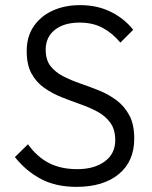

<svg xmlns="http://www.w3.org/2000/svg" viewBox="-20 -718 594 748"><path d="M278 10Q198 10 140 -20.5Q82 -51 38 -106L89 -156Q124 -107 170.5 -83Q217 -59 281 -59Q347 -59 388 -89Q429 -119 429 -172Q429 -213 410 -239.5Q391 -266 360.5 -282.5Q330 -299 293 -312Q256 -325 219.5 -339.5Q183 -354 152 -376Q121 -398 102.5 -432Q84 -466 84 -519Q84 -575 111 -615Q138 -655 185 -676.5Q232 -698 292 -698Q359 -698 411.5 -672Q464 -646 499 -602L449 -552Q417 -590 379 -610Q341 -630 290 -630Q230 -630 194 -602Q158 -574 158 -524Q158 -485 176.5 -461Q195 -437 226 -421Q257 -405 293.5 -392.5Q330 -380 367 -365Q404 -350 434.5 -327Q465 -304 484 -268.5Q503 -233 503 -178Q503 -89 442.5 -39.5Q382 10 278 10Z"/></svg>

Font: Outfit-Light
Style: Regular
Weight: 300
Designer: Rodrigo Fuenzalida
Foundry: fragTYPE
Version: Version 1.000